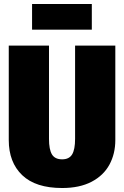

<svg xmlns="http://www.w3.org/2000/svg" viewBox="-20 -925 623 964"><path d="M559 -222Q559 -153 529.5 -98.5Q500 -44 440 -12.5Q380 19 292 19Q159 19 91.5 -45.5Q24 -110 24 -222V-696H226V-228Q226 -174 241 -149.5Q256 -125 292 -125Q327 -125 342 -149.5Q357 -174 357 -228V-696H559ZM441 -776H141V-905H441Z"/></svg>

Font: Fira Sans Condensed Black
Style: Regular
Weight: 900
Width: 3
Designer: Carrois Corporate & Edenspiekermann AG
Foundry: Carrois Corporate GbR & Edenspiekermann AG
Version: Version 4.203